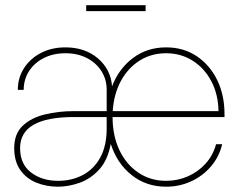

<svg xmlns="http://www.w3.org/2000/svg" viewBox="-20 -704 906 732"><path d="M201.2 7.8Q156.2 7.8 118.2 -7.8Q80.1 -23.4 57.1 -56.2Q34.2 -88.9 34.2 -139.6Q34.2 -193.8 66.4 -224.4Q98.6 -254.9 150.6 -267.6Q202.6 -280.3 261.7 -280.3H386.7V-361.3Q386.7 -401.4 366.7 -432.9Q346.7 -464.4 311.3 -482.7Q275.9 -501 229.5 -501Q183.1 -501 147 -482.7Q110.8 -464.4 90.6 -432.6Q70.3 -400.9 70.3 -361.3H47.9Q47.9 -407.2 71.3 -443.8Q94.7 -480.5 135.7 -502Q176.8 -523.4 229.5 -523.4Q304.2 -523.4 353.3 -481.4Q402.3 -439.5 407.2 -375Q433.1 -442.4 487.1 -482.9Q541 -523.4 613.3 -523.4Q679.7 -523.4 729.7 -490Q779.8 -456.5 807.9 -399.2Q835.9 -341.8 835.9 -269.5V-257.8H409.2Q409.2 -186.5 435.3 -131.6Q461.4 -76.7 507.6 -45.7Q553.7 -14.6 613.3 -14.6Q657.2 -14.6 696.3 -31.7Q735.4 -48.8 763.9 -80.3Q792.5 -111.8 803.7 -154.3H827.1Q815.4 -105.5 783.7 -68.8Q752 -32.2 707.8 -12.2Q663.6 7.8 613.3 7.8Q537.1 7.8 481.4 -36.9Q425.8 -81.5 402.3 -155.3Q390.6 -92.8 357.7 -57.1Q324.7 -21.5 282.7 -6.8Q240.7 7.8 201.2 7.8ZM409.7 -280.3H813Q812 -344.7 785.6 -394.5Q759.3 -444.3 714.4 -472.7Q669.4 -501 613.3 -501Q556.6 -501 512.2 -472.9Q467.8 -444.8 440.9 -395.3Q414.1 -345.7 409.7 -280.3ZM386.7 -257.8H261.7Q56.6 -257.8 56.6 -139.6Q56.6 -78.1 98.4 -46.4Q140.1 -14.6 201.2 -14.6Q253.9 -14.6 295.9 -36.9Q337.9 -59.1 362.3 -103.5Q386.7 -147.9 386.7 -213.9ZM535.2 -684.1V-661.6H308.6V-684.1Z"/></svg>

Font: Inter Display Thin
Style: Regular
Weight: 100
Designer: Rasmus Andersson
Foundry: rsms
Version: Version 4.000;git-a52131595